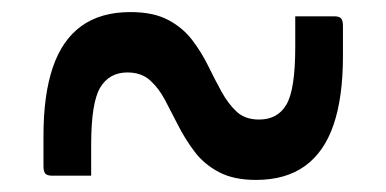

<svg xmlns="http://www.w3.org/2000/svg" viewBox="-20 -459 640 318"><path d="M404 -161Q453 -161 485 -184Q517 -207 532.5 -252.5Q548 -298 548 -366V-416Q548 -425 545 -428.5Q542 -432 533 -432Q518 -432 502 -432Q486 -432 469 -432V-420Q469 -409 469 -399.5Q469 -390 469 -381Q469 -311 454.5 -286Q440 -261 409 -261Q386 -261 372 -274Q358 -287 347 -307Q336 -327 325 -349.5Q314 -372 298.5 -392.5Q283 -413 258.5 -426Q234 -439 196 -439Q147 -439 115 -416Q83 -393 67.5 -347.5Q52 -302 52 -234V-184Q52 -175 55 -171.5Q58 -168 67 -168Q83 -168 99 -168Q115 -168 131 -168V-180Q131 -190 131 -200.5Q131 -211 131 -219Q131 -289 146 -314Q161 -339 191 -339Q214 -339 228.5 -326Q243 -313 253.5 -293Q264 -273 275.5 -250.5Q287 -228 302.5 -207.5Q318 -187 342.5 -174Q367 -161 404 -161Z"/></svg>

Font: Rec Mono Linear
Style: Regular
Weight: 400
Monospace: yes
Version: Version 1.085; ttfautohint (v1.8.4.7-5d5b)